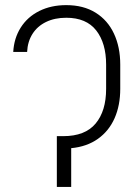

<svg xmlns="http://www.w3.org/2000/svg" viewBox="-20 -737 527 757"><path d="M398.4 -386.7V-482.4Q398.4 -566.9 359.4 -616.9Q320.3 -667 241.2 -667Q195.8 -667 161.6 -650.4Q127.4 -633.8 108.2 -603.5Q88.9 -573.2 86.9 -532.2H32.2Q35.2 -586.4 61.8 -628.4Q88.4 -670.4 134.8 -693.6Q181.2 -716.8 241.2 -716.8Q309.1 -716.8 356.9 -687Q404.8 -657.2 429.4 -604.2Q454.1 -551.3 454.1 -482.4V-386.7Q454.1 -321.8 431.9 -271.2Q409.7 -220.7 366.2 -189.7Q322.8 -158.7 260.7 -152.8V0H204.1V-200.2H229.5Q315.4 -200.2 356.9 -249.8Q398.4 -299.3 398.4 -386.7Z"/></svg>

Font: Pretendard Std ExtraLight
Style: Regular
Weight: 200
Designer: Base glyphs from Inter by Rasmus Andersson; Hangeul glyphs from Noto Sans CJK(Source Han Sans) by Jang Soo-young and Kan
Foundry: Kil Hyung-jin
Version: Version 1.309